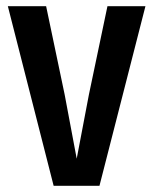

<svg xmlns="http://www.w3.org/2000/svg" viewBox="-20 -602 497 622"><path d="M451.2 -582 302.2 0H153.8L5.4 -582H129.4L189.5 -295.4L228.5 -87.9L268.1 -295.9L328.1 -582Z"/></svg>

Font: Decalotype Medium
Style: Regular
Weight: 500
Designer: Alfredo Marco Pradil
Foundry: Alfredo Marco Pradil
Version: Version 1.0